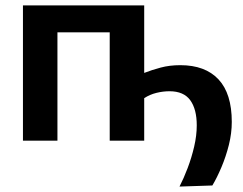

<svg xmlns="http://www.w3.org/2000/svg" viewBox="-20 -518 896 707"><path d="M641 169Q656.5 139 671 100.8Q685.5 62.5 695 21.8Q704.5 -19 704.5 -56.5Q704.5 -116 680.5 -149Q656.5 -182 604 -182Q580.5 -182 556 -176Q531.5 -170 511 -156.5V0H384V-399H191.5V0H64.5V-498H511V-249.5Q539 -260.5 571.8 -269.2Q604.5 -278 644 -278Q735.5 -278 784.5 -225.8Q833.5 -173.5 833.5 -69Q833.5 -27.5 822.8 15.5Q812 58.5 795.5 97.5Q779 136.5 762 165Z"/></svg>

Font: Heraclito SemiBold
Style: Regular
Weight: 600
Designer: Kostas Bartsokas (font) & Cristiano Sobral (main changes)
Foundry: Kostas Bartsokas (font) & Cristiano Sobral (main changes)
Version: Version 1.00;July 8, 2020;FontCreator 13.0.0.2655 64-bit